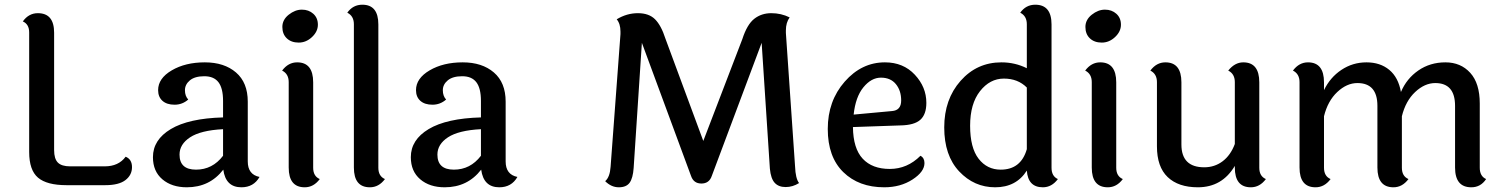

<svg xmlns="http://www.w3.org/2000/svg" viewBox="-20 -787 6394 816"><path d="M104 -141V-649Q104 -684 77 -696Q102 -731 141 -731Q210 -731 210 -648V-149Q210 -112 226 -96Q242 -80 278 -80H425Q484 -80 514 -121Q541 -110 541 -76.5Q541 -43 513 -21.5Q485 0 427 0H263Q179 0 141.5 -32Q104 -64 104 -141Z M743 -130Q743 -66 813 -66Q883 -66 928 -125V-238Q833 -233 788 -203.5Q743 -174 743 -130ZM1033 -355V-101Q1033 -45 1083 -35Q1058 9 1006 9Q939 9 929 -66Q871 9 774 9Q710 9 670 -25Q630 -59 630 -119Q630 -193 706 -238.5Q782 -284 928 -288V-358Q928 -412 908.5 -437.5Q889 -463 848.5 -463Q808 -463 787 -445.5Q766 -428 766 -403.5Q766 -379 780 -364Q755 -342 722 -342Q689 -342 670.5 -358.5Q652 -375 652 -404Q652 -454 710 -488Q768 -522 850.5 -522Q933 -522 983 -479Q1033 -436 1033 -355Z M1263 -746Q1292 -746 1311.5 -728.5Q1331 -711 1331 -682Q1331 -653 1306 -629.5Q1281 -606 1249.5 -606Q1218 -606 1199 -624Q1180 -642 1180 -672.5Q1180 -703 1207 -724.5Q1234 -746 1263 -746ZM1311 -437V-74Q1311 -38 1339 -26Q1313 9 1275 9Q1207 9 1207 -75V-438Q1207 -473 1179 -487Q1205 -522 1243 -522Q1311 -522 1311 -437Z M1588 -683V-74Q1588 -38 1616 -26Q1590 9 1552 9Q1484 9 1484 -75V-684Q1484 -719 1456 -733Q1480 -767 1520 -767Q1588 -767 1588 -683Z M1839 -130Q1839 -66 1909 -66Q1979 -66 2024 -125V-238Q1929 -233 1884 -203.5Q1839 -174 1839 -130ZM2129 -355V-101Q2129 -45 2179 -35Q2154 9 2102 9Q2035 9 2025 -66Q1967 9 1870 9Q1806 9 1766 -25Q1726 -59 1726 -119Q1726 -193 1802 -238.5Q1878 -284 2024 -288V-358Q2024 -412 2004.5 -437.5Q1985 -463 1944.5 -463Q1904 -463 1883 -445.5Q1862 -428 1862 -403.5Q1862 -379 1876 -364Q1851 -342 1818 -342Q1785 -342 1766.5 -358.5Q1748 -375 1748 -404Q1748 -454 1806 -488Q1864 -522 1946.5 -522Q2029 -522 2079 -479Q2129 -436 2129 -355Z M3376 -9Q3349 8 3319 8Q3289 8 3272.5 -10Q3256 -28 3252 -70L3217 -605L3005 -39Q2994 -7 2961 -7Q2928 -7 2917 -39L2708 -605L2673 -73Q2670 -30 2656 -10.5Q2642 9 2610 9Q2578 9 2552 -17Q2572 -34 2575 -78L2617 -642Q2617 -648 2617 -653Q2617 -686 2601 -705Q2644 -731 2691 -731Q2738 -731 2764 -705Q2790 -679 2808 -623L2969 -188L3135 -621Q3155 -683 3185.5 -707Q3216 -731 3258 -731Q3300 -731 3336 -713Q3320 -691 3320 -658Q3320 -653 3320 -647L3359 -80Q3361 -28 3376 -9Z M3771 -315Q3810 -318 3810 -360Q3810 -402 3787.5 -429.5Q3765 -457 3724 -457Q3683 -457 3649.5 -416Q3616 -375 3608 -300ZM3892 -125Q3909 -116 3909 -94Q3909 -57 3858 -24Q3807 9 3738 9Q3630 9 3564 -55.5Q3498 -120 3498 -239Q3498 -358 3570 -440Q3642 -522 3741 -522Q3819 -522 3868 -469.5Q3917 -417 3917 -350Q3917 -301 3891.5 -278Q3866 -255 3807 -254L3605 -247Q3606 -156 3646.5 -112.5Q3687 -69 3761.5 -69Q3836 -69 3892 -125Z M4344 -415Q4306 -453 4246.5 -453Q4187 -453 4145 -399.5Q4103 -346 4103 -252.5Q4103 -159 4139 -112.5Q4175 -66 4233 -66Q4319 -66 4344 -153ZM4449 -683V-74Q4449 -38 4476 -26Q4450 9 4412 9Q4349 9 4344 -62Q4299 9 4209.5 9Q4120 9 4056.5 -58.5Q3993 -126 3993 -245.5Q3993 -365 4062.5 -443.5Q4132 -522 4236 -522Q4294 -522 4344 -497V-684Q4344 -719 4316 -733Q4340 -767 4380 -767Q4449 -767 4449 -683Z M4676 -746Q4705 -746 4724.5 -728.5Q4744 -711 4744 -682Q4744 -653 4719 -629.5Q4694 -606 4662.5 -606Q4631 -606 4612 -624Q4593 -642 4593 -672.5Q4593 -703 4620 -724.5Q4647 -746 4676 -746ZM4724 -437V-74Q4724 -38 4752 -26Q4726 9 4688 9Q4620 9 4620 -75V-438Q4620 -473 4592 -487Q4618 -522 4656 -522Q4724 -522 4724 -437Z M5332 -437V-74Q5332 -38 5360 -26Q5334 9 5296 9Q5228 9 5228 -75V-82Q5174 9 5071 9Q4988 9 4942.5 -34.5Q4897 -78 4897 -165V-438Q4897 -473 4869 -487Q4895 -522 4933 -522Q5001 -522 5001 -437V-173Q5001 -76 5098 -76Q5142 -76 5176 -101.5Q5210 -127 5228 -175V-438Q5228 -473 5200 -487Q5228 -522 5264 -522Q5332 -522 5332 -437Z M6269 -347V-74Q6269 -38 6296 -26Q6273 9 6233 9Q6164 9 6164 -75V-337Q6164 -434 6080 -434Q6035 -434 5994.5 -396Q5954 -358 5938 -293V-74Q5938 -38 5966 -26Q5940 9 5902 9Q5834 9 5834 -75V-337Q5834 -434 5749 -434Q5704 -434 5663.5 -396Q5623 -358 5607 -293V-74Q5607 -38 5635 -26Q5609 9 5571 9Q5503 9 5503 -75V-438Q5503 -473 5475 -487Q5501 -522 5539 -522Q5607 -522 5607 -437V-404Q5633 -458 5681 -490Q5729 -522 5787.5 -522Q5846 -522 5884.5 -490Q5923 -458 5934 -396Q5958 -453 6008 -487.5Q6058 -522 6123 -522Q6188 -522 6228.5 -477.5Q6269 -433 6269 -347Z"/></svg>

Font: Laila Medium
Style: Regular
Weight: 500
Designer: Hitesh Malaviya
Foundry: Indian Type Foundry
Version: Version 1.302;PS 1.0;hotconv 1.0.78;makeotf.lib2.5.61930; tt